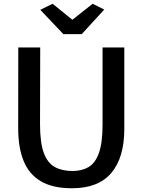

<svg xmlns="http://www.w3.org/2000/svg" viewBox="-20 -996 760 1024"><path d="M363.5 8Q260 8 196.8 -30Q133.5 -68 105.2 -139.5Q77 -211 77 -311L77.5 -743H194.5L193.5 -333.5Q193.5 -234 213.8 -180Q234 -126 272.8 -105Q311.5 -84 367 -84Q417 -84 452.8 -105.2Q488.5 -126.5 507.8 -180.5Q527 -234.5 527 -333.5V-743H643V-309Q643 -156 574 -74Q505 8 363.5 8ZM318 -814 195 -943.5 260.5 -976 366 -890.5 474 -976 536 -945 416 -814Z"/></svg>

Font: Tracken
Style: Regular
Weight: 400
Designer: Eben Sorkin
Foundry: Eben Sorkin
Version: Version 2.001